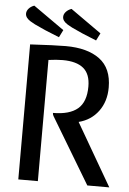

<svg xmlns="http://www.w3.org/2000/svg" viewBox="-58 -888 625 931"><g transform="rotate(5 255.0 -423.0)"><path d="M70.8 -846.2 221.2 -740.2 203.1 -704.1 134.8 -731.9Q127.4 -735.4 109.9 -743.2Q92.3 -751 81.8 -756.1Q71.3 -761.2 58.8 -769Q46.4 -776.9 40.3 -785.6Q34.2 -794.4 34.2 -804.2Q34.2 -817.4 44.2 -828.9Q54.2 -840.3 70.8 -846.2ZM252 -846.2 401.9 -740.2 383.8 -704.1 315.9 -731.9Q308.6 -735.4 291 -743.2Q273.4 -751 262.9 -756.1Q252.4 -761.2 239.7 -769Q227.1 -776.9 220.9 -785.6Q214.8 -794.4 214.8 -804.2Q214.8 -817.4 225.1 -828.9Q235.4 -840.3 252 -846.2ZM464.8 -481.9Q464.8 -414.1 429.4 -366.2Q394 -318.4 334 -303.2L509.8 0H402.8L210.9 -319.8Q206.1 -327.1 206.1 -335.9Q286.6 -335.9 326.4 -369.6Q366.2 -403.3 366.2 -478Q366.2 -539.1 332.3 -567.1Q298.3 -595.2 231 -595.2Q200.7 -595.2 162.1 -589.8V0H66.9V-657.2Q187.5 -664.1 240.2 -664.1Q345.7 -664.1 405.3 -619.9Q464.8 -575.7 464.8 -481.9Z"/></g></svg>

Font: Sansita Light
Style: Regular
Weight: 300
Designer: Pablo Cosgaya
Foundry: Omnibus-Type
Version: Version 1.006;hotconv 1.0.109;makeotfexe 2.5.65596